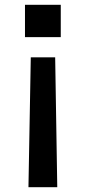

<svg xmlns="http://www.w3.org/2000/svg" viewBox="-20 -575 360 807"><path d="M99.6 211.9 109.4 -334H211.9L220.7 211.9ZM85 -418.9V-554.7H235.4V-418.9Z"/></svg>

Font: Gothic A1 SemiBold
Style: Regular
Weight: 600
Version: Version 2.50